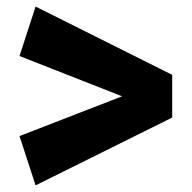

<svg xmlns="http://www.w3.org/2000/svg" viewBox="-20 -641 581 582"><path d="M87.9 -621.1 502 -414.1V-284.7L87.9 -79.1L39.1 -228.5L350.1 -349.1L39.1 -471.2Z"/></svg>

Font: Lapsus Pro (theguybrush.com)
Style: Bold
Weight: 700
Designer: Jose Roses
Version: Version 1.00 February 9, 2018, initial release